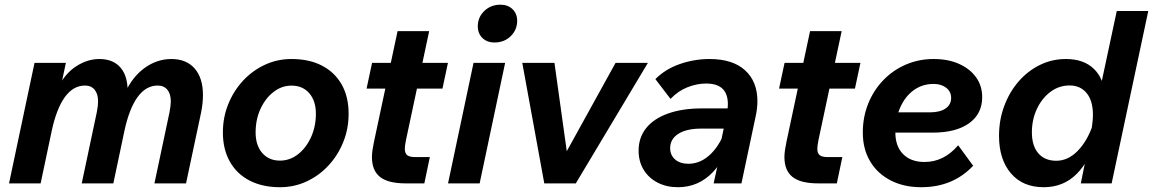

<svg xmlns="http://www.w3.org/2000/svg" viewBox="-20 -766 4816 802"><path d="M17.7 0 124.2 -503.5H255.2L232.4 -396.1L222.2 -398.8Q250.4 -458 297.7 -488.8Q345.1 -519.5 394.7 -519.5Q453.8 -519.5 484.6 -482.3Q515.5 -445.1 513.1 -374.9L502.1 -377.9Q533.5 -445.8 584.8 -482.7Q636.1 -519.5 695.9 -519.5Q758.5 -519.5 793.1 -479.9Q827.8 -440.2 827.8 -368.7Q827.8 -352.5 825.8 -333.4Q823.8 -314.4 819.4 -293.2L757.1 0H625.1L688 -297Q690.8 -310.8 692.1 -322.6Q693.5 -334.3 693.5 -342.5Q693.5 -373.5 679.1 -391.1Q664.6 -408.7 638.9 -408.7Q589.4 -408.7 554.3 -360Q519.2 -311.3 499.3 -217.3L453.4 0H321.4L384.3 -297Q387 -310.8 388.4 -322.6Q389.7 -334.3 389.7 -342.5Q389.7 -373.5 375.3 -391.1Q360.9 -408.7 335.1 -408.7Q285.7 -408.7 250.6 -360Q215.5 -311.3 195.6 -217.3L149.7 0Z M911 -212.6Q911 -275.7 933.5 -331.2Q956 -386.8 995.4 -429.2Q1034.9 -471.5 1086.7 -495.5Q1138.4 -519.5 1197.7 -519.5Q1272 -519.5 1325.2 -491.7Q1378.3 -464 1407.3 -412.9Q1436.2 -361.9 1436.2 -290.9Q1436.2 -227.8 1413.7 -172.3Q1391.3 -116.7 1351.8 -74.4Q1312.3 -32 1260.6 -8Q1208.8 16 1149.5 16Q1076.2 16 1022.5 -11.8Q968.9 -39.6 940 -91.1Q911 -142.6 911 -212.6ZM1149.5 -95.1Q1190.8 -95.1 1224.8 -121.6Q1258.7 -148 1279.1 -192.8Q1299.5 -237.6 1299.5 -290.9Q1299.5 -344.4 1272 -376.4Q1244.4 -408.4 1197.7 -408.4Q1156.8 -408.4 1122.7 -382Q1088.5 -355.5 1068.1 -311.2Q1047.7 -266.9 1047.7 -212.6Q1047.7 -159.1 1075.3 -127.1Q1102.9 -95.1 1149.5 -95.1Z M1542.2 -174.1 1640.7 -636H1772.7L1675.4 -179.1Q1673.4 -167.7 1672.2 -159.7Q1671 -151.7 1671 -144.7Q1671 -125.6 1681 -117.7Q1691 -109.8 1715.6 -109.8H1775.5L1752.5 0H1674.7Q1601.2 0 1567.4 -26.9Q1533.6 -53.8 1533.6 -110Q1533.6 -123.3 1535.9 -139.2Q1538.2 -155.2 1542.2 -174.1ZM1511.2 -395.9 1534.2 -503.5H1851.1L1828.2 -395.9Z M1851.5 0 1958 -503.5H2090L1983.5 0ZM1975.8 -655.8Q1975.8 -694.1 2003.1 -720.3Q2030.4 -746.4 2070.2 -746.4Q2101.8 -746.4 2121 -727.5Q2140.3 -708.6 2140.3 -679Q2140.3 -641.2 2113.1 -614.8Q2086 -588.5 2045.8 -588.5Q2014.2 -588.5 1995 -607.4Q1975.8 -626.3 1975.8 -655.8Z M2253.5 0 2161.6 -503.5H2296L2353.2 -93.2H2324.7L2551.3 -503.5H2686.4L2385.2 0Z M2960.9 0 2983.6 -102.8 2978.8 -113.4 3015.5 -288.8Q3028.3 -350.2 3007.6 -383.6Q2986.8 -417.1 2929 -417.1Q2890.9 -417.1 2851.3 -401.4Q2811.7 -385.7 2780.9 -352.8L2717.6 -435.5Q2758.9 -477.3 2819.4 -498.4Q2880 -519.5 2943.6 -519.5Q3040.7 -519.5 3092.2 -472.4Q3143.8 -425.4 3143.8 -343.3Q3143.8 -328.4 3141.8 -311.6Q3139.8 -294.8 3136.1 -278.5L3077.1 0ZM2912.7 -313.2H3028.9L3014.8 -228.8H2909.2Q2847.8 -228.8 2813.6 -207.1Q2779.3 -185.3 2779.3 -147.1Q2779.3 -118 2799.9 -100Q2820.5 -81.9 2855.9 -81.9Q2908.2 -81.9 2951.2 -125.1Q2994.3 -168.3 3014.8 -241.7L3041.7 -223.5Q3018.4 -111.2 2958.3 -47.6Q2898.2 16 2811.8 16Q2764.4 16 2727.3 -3Q2690.2 -22 2668.8 -56.6Q2647.5 -91.2 2647.5 -136.8Q2647.5 -191.3 2679 -230.8Q2710.4 -270.2 2770.1 -291.7Q2829.8 -313.2 2912.7 -313.2Z M3265.2 -174.1 3363.7 -636H3495.7L3398.4 -179.1Q3396.4 -167.7 3395.2 -159.7Q3394 -151.7 3394 -144.7Q3394 -125.6 3404 -117.7Q3414 -109.8 3438.6 -109.8H3498.5L3475.5 0H3397.7Q3324.2 0 3290.4 -26.9Q3256.6 -53.8 3256.6 -110Q3256.6 -123.3 3258.9 -139.2Q3261.2 -155.2 3265.2 -174.1ZM3234.2 -395.9 3257.2 -503.5H3574.1L3551.2 -395.9Z M3669.9 -212V-296.7H3863.5Q3906.1 -296.7 3929.5 -312.7Q3953 -328.7 3953 -357Q3953 -383.1 3932.4 -399.3Q3911.8 -415.4 3879.8 -415.4Q3833.2 -415.4 3797.2 -389.7Q3761.3 -363.9 3740.7 -318Q3720 -272.1 3720 -212.3Q3720 -154.9 3752.4 -122.2Q3784.7 -89.4 3842.1 -89.4Q3922.8 -89.4 3982.4 -159.2L4044.9 -73.6Q3960.4 16 3828.2 16Q3755.1 16 3700 -12.6Q3644.8 -41.1 3614.4 -92.5Q3584 -143.8 3584 -212.6Q3584 -277.3 3606.7 -333.4Q3629.3 -389.4 3669.8 -431.3Q3710.2 -473.2 3764 -496.3Q3817.8 -519.5 3880.1 -519.5Q3940.6 -519.5 3985.9 -499.2Q4031.2 -479 4057 -443.4Q4082.7 -407.8 4082.7 -360.2Q4082.7 -290.4 4028 -251.2Q3973.3 -212 3875.6 -212Z M4494.6 0 4533.3 -190.6Q4539 -220.5 4542.1 -244.3Q4545.3 -268 4545.3 -286Q4545.3 -344.7 4519.3 -376.8Q4493.2 -409 4447.7 -409Q4403.3 -409 4367.7 -382.3Q4332.2 -355.5 4311.2 -311.1Q4290.3 -266.6 4290.3 -213.3Q4290.3 -156.8 4317.2 -125.6Q4344.2 -94.5 4392.2 -94.5Q4440.8 -94.5 4481 -135.2Q4521.3 -176 4544.6 -244L4563.7 -197Q4532.2 -94.2 4476.9 -39.1Q4421.6 16 4339.8 16Q4251.8 16 4202.4 -42.3Q4153 -100.6 4153 -198.3Q4153 -264.8 4174.7 -323Q4196.3 -381.2 4234.5 -425.4Q4272.6 -469.5 4323.4 -494.5Q4374.2 -519.5 4432.6 -519.5Q4506.6 -519.5 4549.1 -478.5Q4591.7 -437.4 4594.6 -364.6L4568.8 -364.3L4644.8 -720H4776.4L4623.4 0Z"/></svg>

Font: Wix Madefor Text
Style: Italic
Weight: 400
Italic angle: -12°
Designer: Dalton Maag Ltd
Foundry: Dalton Maag Ltd
Version: Version 3.100